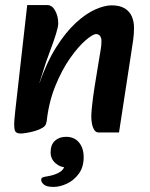

<svg xmlns="http://www.w3.org/2000/svg" viewBox="-20 -511 589 755"><path d="M368 10Q356 10 349.5 -2Q343 -14 341 -28Q339 -42 339 -51Q339 -65 341 -85.5Q343 -106 346 -129Q349 -152 352 -170L369 -274Q372 -294 375.5 -313Q379 -332 379 -349Q379 -363 373 -370Q367 -377 358 -377Q345 -377 316.5 -352.5Q288 -328 255.5 -282Q223 -236 197 -171.5Q171 -107 163 -29L133 -178Q163 -265 200.5 -324.5Q238 -384 277.5 -420.5Q317 -457 354 -473.5Q391 -490 419 -490Q451 -490 470.5 -478Q490 -466 498.5 -446Q507 -426 507 -402Q507 -376 503.5 -352.5Q500 -329 496 -303L448 10ZM63 14Q50 14 43.5 9.5Q37 5 36 -14Q35 -33 40 -75L87 -491H166Q185 -491 197 -469Q209 -447 209 -419Q209 -406 200.5 -378.5Q192 -351 180.5 -320.5Q169 -290 161 -267L135 -185L179 -191L162 -29Q161 -17 148 -9Q135 -1 117.5 4Q100 9 84.5 11.5Q69 14 63 14ZM142 196Q142 189 148 186.5Q154 184 168 182Q198 177 217 164.5Q236 152 240 120L246 148Q218 148 198.5 131Q179 114 179 88Q179 58 196 42.5Q213 27 240 27Q272 27 290.5 49Q309 71 309 107Q309 146 290 172Q271 198 243.5 211Q216 224 190 224Q164 224 153 215Q142 206 142 196Z"/></svg>

Font: Alkatra Medium
Style: Regular
Weight: 500
Designer: Suman Bhandary
Version: Version 1.100;gftools[0.9.22]